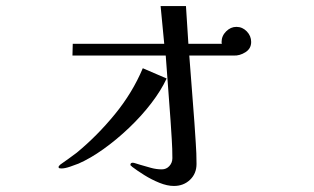

<svg xmlns="http://www.w3.org/2000/svg" viewBox="-20 -582 1040 636"><path d="M532 -322Q514 -283 481.5 -240.5Q449 -198 407.5 -158.5Q366 -119 322.5 -88Q279 -57 240 -40Q230 -36 212.5 -30Q195 -24 184 -24Q182 -24 178 -24.5Q174 -25 174 -29Q174 -31 176.5 -33.5Q179 -36 180 -37Q194 -47 207.5 -56.5Q221 -66 234 -76Q302 -132 360.5 -203.5Q419 -275 453 -356ZM812 -443Q812 -421 793 -409Q774 -397 754 -398H607Q611 -343 615.5 -287.5Q620 -232 624 -176Q626 -142 628.5 -108Q631 -74 631 -39Q631 -7 609.5 13.5Q588 34 556 34Q534 34 508 23.5Q482 13 458 -2Q434 -17 417 -30Q416 -32 414 -33Q412 -34 412 -36Q412 -43 420 -43Q423 -43 432 -40Q441 -37 445 -36Q462 -31 480 -26Q498 -21 516 -21Q531 -21 541 -32Q551 -43 551 -58Q551 -89 549 -120Q547 -151 545 -182L529 -398H220L221 -437H524L512 -562H596L604 -437H715Q714 -439 714 -443Q714 -463 729 -478Q744 -493 763 -493Q783 -493 797.5 -478Q812 -463 812 -443Z"/></svg>

Font: Kaisei Opti Medium
Style: Regular
Weight: 500
Designer: Font-Kai, 金井和夫
Foundry: KAZUO KANAI
Version: Version 5.003